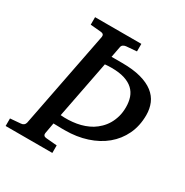

<svg xmlns="http://www.w3.org/2000/svg" viewBox="-173 -799 895 927"><g transform="rotate(30 274.5 -335.5)"><path d="M544.9 -384.8Q544.9 -324.7 522 -276.6Q499 -228.5 458.3 -194.8Q417.5 -161.1 361.8 -143.1Q306.2 -125 241.2 -125H222.7Q211.9 -125 201.7 -125.5Q189.5 -125.5 176.8 -126L166 -65.9Q164.6 -58.6 168.5 -53.2Q172.4 -47.9 186 -46.9L243.2 -42V0H-17.1V-42L41 -46.9Q60.5 -48.3 64.9 -65.9L169.9 -604Q171.4 -612.3 167.5 -617.7Q163.6 -623 149.9 -624L94.2 -628.9V-670.9H352.1V-628.9L293.9 -624Q285.2 -623 278.3 -618.4Q271.5 -613.8 270 -604L258.8 -544.9H317.9Q378.9 -544.9 422.1 -533.2Q465.3 -521.5 492.7 -500.2Q520 -479 532.5 -449.5Q544.9 -419.9 544.9 -384.8ZM440.9 -369.1Q440.9 -397.9 432.9 -421.9Q424.8 -445.8 406.5 -462.9Q388.2 -480 358.6 -489.5Q329.1 -499 286.1 -499Q276.9 -499 266.4 -498.5Q255.9 -498 249 -497.1L187 -178.2Q231 -174.3 274.4 -181.6Q317.9 -189 354 -210Q372.1 -221.2 387.9 -236.6Q403.8 -252 415.5 -271.7Q427.2 -291.5 434.1 -315.7Q440.9 -339.8 440.9 -369.1Z"/></g></svg>

Font: Charis SIL
Style: Italic
Weight: 400
Italic angle: -11°
Foundry: SIL International
Version: Version 4.112